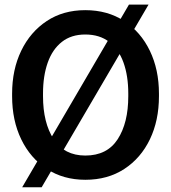

<svg xmlns="http://www.w3.org/2000/svg" viewBox="-20 -765 736 828"><path d="M348.1 10.3Q252.9 10.3 181.9 -36.4Q110.8 -83 71.5 -164.3Q32.2 -245.6 32.2 -350.1V-360.8Q32.2 -464.8 71.5 -546.1Q110.8 -627.4 181.6 -674.3Q252.4 -721.2 347.7 -721.2Q444.3 -721.2 515.6 -674.3Q586.9 -627.4 626.2 -546.1Q665.5 -464.8 665.5 -360.8V-350.1Q665.5 -245.6 626.5 -164.3Q587.4 -83 516.1 -36.4Q444.8 10.3 348.1 10.3ZM348.1 -94.2Q441.9 -94.2 487.5 -164.6Q533.2 -234.9 533.2 -350.1V-361.8Q533.2 -437.5 512.7 -494.9Q492.2 -552.2 450.9 -584.2Q409.7 -616.2 347.7 -616.2Q287.1 -616.2 246.6 -584.2Q206.1 -552.2 185.8 -494.9Q165.5 -437.5 165.5 -361.8V-350.1Q165.5 -235.4 211.4 -164.8Q257.3 -94.2 348.1 -94.2ZM75.7 42.5 536.1 -745.1H620.6L159.7 42.5Z"/></svg>

Font: Roboto Slab SemiBold
Style: Regular
Weight: 600
Designer: Google
Version: Version 2.001; ttfautohint (v1.8.3)